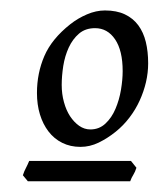

<svg xmlns="http://www.w3.org/2000/svg" viewBox="-20 -626 298 360"><path d="M210 -492.7Q210 -531.2 195.8 -552.2Q181.6 -573.2 158.2 -573.2Q140.1 -573.2 128.2 -563Q116.2 -552.7 108.9 -536.9Q101.6 -521 98.6 -502.2Q95.7 -483.4 95.7 -466.8Q95.7 -449.7 99.9 -434.6Q104 -419.4 111.3 -408.2Q118.7 -397 128.4 -390.1Q138.2 -383.3 149.4 -383.3Q166 -383.3 177.7 -394.3Q189.5 -405.3 196.5 -421.9Q203.6 -438.5 206.8 -457.5Q210 -476.6 210 -492.7ZM235.8 -311.5Q233.4 -303.7 230 -298.3Q226.6 -293 224.1 -286.1H32.2L22.9 -297.4Q25.4 -305.2 28.6 -311Q31.7 -316.9 34.7 -324.2H225.6ZM257.8 -507.3Q257.8 -489.7 253.7 -471.9Q249.5 -454.1 241.9 -437.5Q234.4 -420.9 222.9 -405.8Q211.4 -390.6 196.8 -378.9Q181.6 -366.7 165 -358.6Q148.4 -350.6 130.9 -350.6Q111.8 -350.6 96.7 -358.2Q81.5 -365.7 71 -379.4Q60.5 -393.1 54.9 -411.4Q49.3 -429.7 49.3 -451.7Q49.3 -488.8 63.2 -521Q77.1 -553.2 111.8 -580.6Q126 -591.8 143.1 -599.1Q160.2 -606.4 176.8 -606.4Q198.7 -606.4 214.1 -599.1Q229.5 -591.8 239.3 -578.6Q249 -565.4 253.4 -547.4Q257.8 -529.3 257.8 -507.3Z"/></svg>

Font: Gentium Book Basic
Style: Italic
Weight: 400
Italic angle: -8°
Designer: J. Victor Gaultney and Annie Olsen
Foundry: SIL International
Version: Version 1.102; 2013; Maintenance release